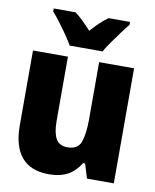

<svg xmlns="http://www.w3.org/2000/svg" viewBox="-86 -832 736 909"><g transform="rotate(10 281.5 -377.5)"><path d="M211 11Q123 11 79.5 -41Q36 -93 36 -193V-553H204V-244Q204 -188 220 -159Q236 -130 276 -130Q326 -130 340 -169Q354 -208 354 -277V-553H522V0H393L372 -69H362Q339 -30 302.5 -9.5Q266 11 211 11ZM203 -606Q192 -626 173 -653.5Q154 -681 133.5 -708Q113 -735 98 -752V-766H203Q222 -752 241 -733.5Q260 -715 282 -691Q304 -716 323 -734Q342 -752 362 -766H465V-752Q450 -734 430.5 -707.5Q411 -681 392 -654Q373 -627 361 -606Z"/></g></svg>

Font: Noto Sans Mono SemiCondensed Black
Style: Regular
Weight: 900
Width: 4
Designer: Monotype Design Team
Foundry: Monotype Imaging Inc.
Version: Version 2.014; ttfautohint (v1.8.4.7-5d5b)